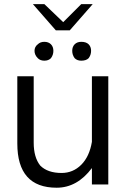

<svg xmlns="http://www.w3.org/2000/svg" viewBox="-20 -879 599 915"><path d="M191.4 -859.4 281.2 -773.4 367.2 -859.4H421.9L312.5 -734.4H246.1L136.7 -859.4ZM191.4 -679.7Q210.9 -679.7 222.7 -668Q234.4 -656.2 234.4 -636.7Q234.4 -617.2 222.7 -601.6Q210.9 -589.8 191.4 -589.8Q171.9 -589.8 160.2 -601.6Q144.5 -617.2 144.5 -636.7Q144.5 -656.2 160.2 -668Q171.9 -679.7 191.4 -679.7ZM367.2 -679.7Q390.6 -679.7 402.3 -668Q414.1 -656.2 414.1 -636.7Q414.1 -617.2 402.3 -601.6Q390.6 -589.8 367.2 -589.8Q347.7 -589.8 335.9 -601.6Q324.2 -617.2 324.2 -636.7Q324.2 -656.2 335.9 -668Q347.7 -679.7 367.2 -679.7ZM140.6 -515.6V-199.2Q140.6 -128.9 171.9 -89.8Q207 -54.7 273.4 -54.7Q328.1 -54.7 367.2 -93.8Q406.2 -132.8 418 -203.1V-515.6H496.1V0H418V-78.1Q347.7 15.6 250 15.6Q62.5 15.6 62.5 -195.3V-515.6Z"/></svg>

Font: 和音 by 宁静之雨，公众号njzyshare
Style: Regular
Weight: 400
Designer: Steve Matteson
Foundry: Ascender Corporation
Version: Version 6.00;June 8, 2018;FontCreator 11.0.0.2388 32-bit